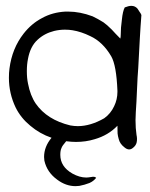

<svg xmlns="http://www.w3.org/2000/svg" viewBox="-20 -493 511 653"><path d="M107.4 -357.4Q83 -335 75.2 -293Q71.3 -273.9 71.3 -251Q71.3 -227.1 75.2 -209Q83 -168 101.6 -140.6Q140.1 -85.4 219.2 -66.4Q232.9 -64 244.6 -64Q287.6 -64 334.5 -90.8Q356.4 -106.4 368.2 -131.8Q379.4 -154.8 379.4 -180.7V-184.1Q376 -270.5 358.4 -301.3Q329.6 -350.6 287.1 -370.1Q256.3 -385.3 226.6 -390.1Q215.3 -392.1 200.7 -392.1Q182.6 -392.1 164.1 -387.7Q130.9 -379.4 107.4 -357.4ZM404.3 -467.8Q417.5 -473.1 426.8 -473.1Q439.5 -473.1 447.8 -463.4Q452.6 -456.1 454.1 -453.6Q459 -447.3 460.9 -441.9L458 -402.3Q457 -393.6 455.6 -362.8Q455.1 -348.6 450.2 -262.2Q447.8 -234.4 445.8 -184.6Q444.3 -146 441.9 -111.8Q440.9 -93.3 440.9 -84.5Q440.9 -56.6 444.3 -34.2Q447.3 -21 444.8 -8.8Q442.4 2.4 431.2 10.7Q418 21 402.8 7.8Q387.7 -3.9 383.8 -20Q380.9 -29.8 379.9 -39.1Q379.4 -43.5 379.4 -65.4Q348.1 -32.7 301.8 -19.5Q272 -10.3 238.3 -10.3Q223.6 -10.3 205.1 -12.7Q191.4 2.9 189 10.7Q185.1 18.6 185.1 33.7Q185.1 73.7 226.1 97.2Q250.5 110.8 273.4 110.8Q279.3 110.8 291 108.9Q301.8 106.4 307.1 111.8Q297.9 123.5 284.2 129.4Q268.1 135.7 250 139.2Q241.2 140.1 236.8 140.1Q204.1 140.1 174.8 118.2Q139.6 92.8 130.9 53.2Q129.9 45.4 129.9 41Q129.9 5.9 155.3 -24.4Q115.2 -38.1 83 -65.4Q50.8 -91.8 33.2 -127.4Q10.3 -175.3 10.3 -228.5Q10.3 -246.1 12.2 -259.8Q21 -328.6 60.5 -378.9Q87.4 -413.1 123 -431.6Q158.2 -451.2 202.6 -453.6H211.9Q252 -453.6 294.9 -437.5Q312.5 -429.2 332 -417Q343.3 -409.2 359.9 -392.6Q360.4 -392.1 374 -377.4Q378.4 -373 383.3 -367.9Q388.2 -362.8 389.2 -361.8Q390.6 -367.7 390.6 -374Q390.6 -398.9 394.5 -425.8Q397.5 -455.6 404.3 -467.8Z"/></svg>

Font: Avessa
Style: Medium
Weight: 500
Designer: Arman Khorramak
Foundry: Arman Khorramak
Version: Version 1.000; ttfautohint (v1.8.1)